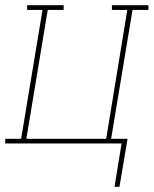

<svg xmlns="http://www.w3.org/2000/svg" viewBox="-57 -550 589 736"><path d="M382 166 409 0H-37V-18H24L106 -512H47V-530H187V-512H126L44 -18H350L431 -512H372V-530H512V-512H451L369 -18H432L401 166Z"/></svg>

Font: Iosevka Slab Thin Oblique
Style: Regular
Weight: 100
Italic angle: -9°
Monospace: yes
Designer: Belleve Invis
Foundry: Belleve Invis
Version: Version 11.1.0; ttfautohint (v1.8.3)